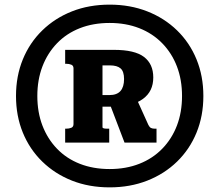

<svg xmlns="http://www.w3.org/2000/svg" viewBox="-20 -769 942 828"><path d="M453 -40Q523 -40 580.5 -62.5Q638 -85 679.5 -127.5Q721 -170 743 -227.5Q765 -285 765 -355Q765 -425 743 -482.5Q721 -540 679.5 -582.5Q638 -625 580.5 -647.5Q523 -670 453 -670Q382 -670 324.5 -647.5Q267 -625 226 -582.5Q185 -540 163 -482.5Q141 -425 141 -355Q141 -285 163 -227.5Q185 -170 226 -127.5Q267 -85 324.5 -62.5Q382 -40 453 -40ZM453 39Q364 39 290.5 10Q217 -19 162.5 -72Q108 -125 78.5 -197Q49 -269 49 -355Q49 -441 78.5 -513Q108 -585 162.5 -638Q217 -691 290.5 -720Q364 -749 453 -749Q541 -749 615 -720Q689 -691 743.5 -638Q798 -585 827.5 -513Q857 -441 857 -355Q857 -269 827.5 -197Q798 -125 743.5 -72Q689 -19 615 10Q541 39 453 39ZM261 -154V-214H265Q278 -214 287.5 -218Q297 -222 297 -234V-474Q297 -486 287.5 -490Q278 -494 265 -494H261V-554H471Q561 -554 601 -523.5Q641 -493 641 -435Q641 -405 630 -382Q619 -359 596.5 -342.5Q574 -326 542 -317.5Q510 -309 469 -309H422V-220Q422 -218 425 -216.5Q428 -215 433 -214.5Q438 -214 444 -214H451V-154ZM454 -487H422V-359H452Q484 -359 499.5 -376.5Q515 -394 515 -428Q515 -461 500 -474Q485 -487 454 -487ZM448 -335 554 -376 620 -230Q625 -220 631.5 -217Q638 -214 648 -214H655V-154H517Z"/></svg>

Font: Roboto Serif ExtraBold
Style: Regular
Weight: 800
Designer: Greg Gazdowicz
Foundry: Commercial Type
Version: Version 1.008